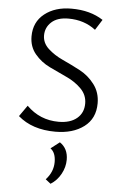

<svg xmlns="http://www.w3.org/2000/svg" viewBox="-62 -707 645 1039"><g transform="rotate(5 260.5 -187.0)"><path d="M402 -159Q402 -205 369 -238.5Q336 -272 289 -293.5Q242 -315 194.5 -338Q147 -361 114 -400.5Q81 -440 81 -496Q81 -574 138 -619Q195 -664 284 -664Q386 -664 456 -618L420 -561Q358 -609 272 -609Q212 -609 180 -579.5Q148 -550 148 -507Q148 -466 181 -435.5Q214 -405 261 -383.5Q308 -362 355.5 -337Q403 -312 436 -268.5Q469 -225 469 -166Q469 -83 409 -38Q349 7 254 7Q128 7 51 -60L93 -120Q165 -48 267 -48Q330 -48 366 -78Q402 -108 402 -159ZM253 290 225 268Q265 225 265 171Q265 120 236 99L284 62Q329 92 329 153Q329 193 308.5 230.5Q288 268 253 290Z"/></g></svg>

Font: EauTestInfant
Style: Regular
Weight: 400
Designer: Christian Thalmann (Catharsis Fonts)
Version: Version 0.001;PS 000.001;hotconv 1.0.88;makeotf.lib2.5.64775